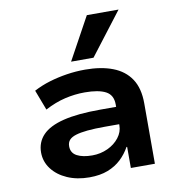

<svg xmlns="http://www.w3.org/2000/svg" viewBox="-86 -849 867 936"><g transform="rotate(-10 348.0 -380.5)"><path d="M282 10Q221 10 173 -11Q125 -32 97.5 -68.5Q70 -105 70 -150Q70 -201 103.5 -236Q137 -271 207.5 -288.5Q278 -306 390 -306H488V-220H398Q347 -220 311.5 -216.5Q276 -213 253.5 -206Q231 -199 220.5 -187Q210 -175 210 -156Q210 -123 238.5 -108Q267 -93 314 -93Q355 -93 390.5 -109.5Q426 -126 447.5 -154Q469 -182 469 -214V-318Q469 -365 433.5 -383.5Q398 -402 330 -402Q281 -402 232 -390.5Q183 -379 132 -352L94 -452Q132 -472 173.5 -484.5Q215 -497 260 -504Q305 -511 351 -511Q430 -511 487.5 -489Q545 -467 576 -420.5Q607 -374 607 -299V0H488V-104L485 -105Q467 -72 439.5 -46Q412 -20 373.5 -5Q335 10 282 10ZM291 -561 406 -771H563L402 -561Z"/></g></svg>

Font: Nunito Sans 7pt SemiExpanded
Style: Bold
Weight: 700
Width: 6
Designer: Vernon Adams
Foundry: Vernon Adams
Version: Version 3.101;gftools[0.9.27]